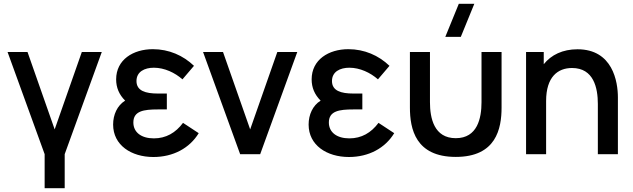

<svg xmlns="http://www.w3.org/2000/svg" viewBox="-20 -815 3346 1015"><path d="M322 180V0L518 -540H412.5L269 -131L125.5 -540H20L216 0V180Z M791 15C896 15 982.5 -32 1030.5 -111L947.5 -165.5C908.5 -113 857.5 -83.5 793.5 -83.5C727 -83.5 685 -115.5 685 -167.5C685 -228.5 740 -236.5 814 -236.5H862V-320.5H814.5C749 -320.5 701.5 -335 701.5 -386.5C701.5 -436 744 -457 793.5 -457C849.5 -457 905 -430.5 944.5 -395.5L1005.5 -467C948 -522 873 -555 788 -555C684 -555 594 -499.5 594 -395.5C594 -352 609.5 -315 641.5 -283C599.5 -257 578 -208.5 578 -156.5C578 -47.5 674 15 791 15Z M1355.5 0 1551.5 -540H1446L1302.5 -131L1159 -540H1053.5L1249.5 0Z M1824.5 15C1929.5 15 2016 -32 2064 -111L1981 -165.5C1942 -113 1891 -83.5 1827 -83.5C1760.5 -83.5 1718.5 -115.5 1718.5 -167.5C1718.5 -228.5 1773.5 -236.5 1847.5 -236.5H1895.5V-320.5H1848C1782.5 -320.5 1735 -335 1735 -386.5C1735 -436 1777.5 -457 1827 -457C1883 -457 1938.5 -430.5 1978 -395.5L2039 -467C1981.5 -522 1906.5 -555 1821.5 -555C1717.5 -555 1627.5 -499.5 1627.5 -395.5C1627.5 -352 1643 -315 1675 -283C1633 -257 1611.5 -208.5 1611.5 -156.5C1611.5 -47.5 1707.5 15 1824.5 15Z M2334 -620H2416L2487.5 -795H2405.5ZM2147 -246.5C2147 -134 2176.5 14.5 2389.5 14.5C2602.5 14.5 2631.5 -134 2631.5 -246.5V-540H2525.5V-274.5C2525.5 -190.5 2504 -84.5 2389.5 -84.5C2274.5 -84.5 2253 -190.5 2253 -274.5V-540H2147Z M2867 0V-281C2867 -409 2929 -455.5 3004 -455.5C3119 -455.5 3140.5 -349.5 3140.5 -265.5V0H3246.5V-300C3246.5 -383.5 3219 -554.5 3033 -554.5C2954.5 -554.5 2894 -525 2854.5 -475.5V-540H2761V0Z"/></svg>

Font: Manrope SemiBold
Style: Regular
Weight: 600
Designer: Mikhail Sharanda
Foundry: Mikhail Sharanda
Version: Version 4.505